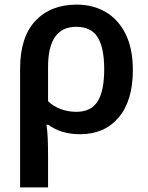

<svg xmlns="http://www.w3.org/2000/svg" viewBox="-20 -571 640 831"><path d="M67 -274Q67 -410 133 -480.5Q199 -551 312 -551Q383 -551 437.5 -519Q492 -487 523.5 -424Q555 -361 555 -268Q555 -135 493.5 -62.5Q432 10 327 10Q245 10 189 -31H181Q185 -8 186.5 25.5Q188 59 188 101V240H67ZM310 -87Q374 -87 402.5 -132Q431 -177 431 -271Q431 -365 402.5 -410Q374 -455 310 -455Q188 -455 188 -281V-133Q212 -110 244 -98.5Q276 -87 310 -87Z"/></svg>

Font: Noto Sans Mono SemiBold
Style: Regular
Weight: 600
Designer: Monotype Design Team
Foundry: Monotype Imaging Inc.
Version: Version 2.014; ttfautohint (v1.8.4.7-5d5b)